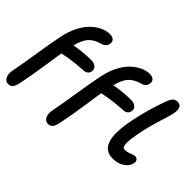

<svg xmlns="http://www.w3.org/2000/svg" viewBox="-165 -1139 1718 1718"><g transform="rotate(45 694.5 -279.5)"><path d="M61 201.2Q29.8 201.2 12.5 169.4Q-4.9 137.7 5.9 84Q28.3 -31.2 51 -178.7Q73.7 -326.2 95.2 -430.2Q110.4 -506.8 141.6 -570.3Q172.9 -633.8 213.4 -674.6Q253.9 -715.3 299.8 -737.5Q345.7 -759.8 392.1 -759.8Q422.4 -759.8 440.4 -743.9Q458.5 -728 452.1 -696.8Q444.8 -656.2 398.9 -644Q323.7 -623 287.8 -581.1Q252 -539.1 231 -457Q337.4 -477.1 440.9 -477.1Q473.1 -477.1 495.4 -458Q517.6 -439 511.2 -408.2Q508.3 -389.6 494.4 -377Q480.5 -364.3 459 -362.8Q408.2 -359.9 362.3 -355Q316.4 -350.1 295.4 -346.7Q274.4 -343.3 241.2 -336.9Q208 -330.6 205.1 -330.1Q204.1 -324.2 180.2 -165.3Q156.2 -6.3 131.8 115.2Q121.6 164.6 105.5 182.9Q89.4 201.2 61 201.2ZM564.9 201.2Q533.7 201.2 516.4 169.4Q499 137.7 509.8 84Q532.2 -31.2 554.9 -178.7Q577.6 -326.2 599.1 -430.2Q614.3 -506.8 645.5 -570.3Q676.8 -633.8 717.3 -674.6Q757.8 -715.3 803.7 -737.5Q849.6 -759.8 896 -759.8Q926.3 -759.8 944.3 -743.9Q962.4 -728 956.1 -696.8Q948.7 -656.2 902.8 -644Q827.6 -623 791.7 -581.1Q755.9 -539.1 734.9 -457Q841.3 -477.1 944.8 -477.1Q977.1 -477.1 999.3 -458Q1021.5 -439 1015.1 -408.2Q1012.2 -389.6 998.3 -377Q984.4 -364.3 962.9 -362.8Q912.1 -359.9 866.2 -355Q820.3 -350.1 799.3 -346.7Q778.3 -343.3 745.1 -336.9Q711.9 -330.6 709 -330.1Q707.5 -320.8 684.1 -163.3Q660.6 -5.9 636.2 115.2Q626 164.6 609.6 182.9Q593.3 201.2 564.9 201.2ZM1199.2 11.2Q1178.2 11.2 1160.9 8.1Q1143.6 4.9 1125 -4.6Q1106.4 -14.2 1093.3 -30Q1080.1 -45.9 1069.8 -73.2Q1059.6 -100.6 1056.4 -137.5Q1053.2 -174.3 1057.6 -227.8Q1062 -281.2 1075.2 -347.2Q1109.9 -522 1173.8 -693.8Q1187 -729 1204.3 -744.4Q1221.7 -759.8 1247.1 -759.8Q1314.9 -759.8 1293.9 -654.8Q1289.1 -630.9 1256.8 -528.6Q1224.6 -426.3 1204.1 -327.1Q1193.8 -274.9 1189 -237.1Q1184.1 -199.2 1184.1 -177Q1184.1 -154.8 1188.5 -142.1Q1192.9 -129.4 1199.2 -125.2Q1205.6 -121.1 1214.8 -121.1Q1247.1 -121.1 1277.3 -134Q1307.6 -147 1321.8 -147Q1342.3 -147 1353.3 -132.8Q1364.3 -118.7 1359.9 -96.2Q1350.1 -48.3 1304 -18.6Q1257.8 11.2 1199.2 11.2Z"/></g></svg>

Font: Shantell Sans Irregular
Style: Italic
Weight: 600
Italic angle: -11.31°
Designer: Stephen Nixon, Anya Danilova, Shantell Martin
Foundry: Arrow Type
Version: Version 1.006;[9816181b4]